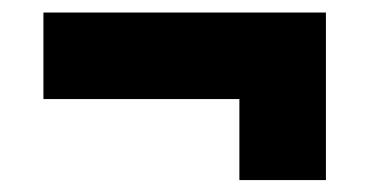

<svg xmlns="http://www.w3.org/2000/svg" viewBox="-20 -462 604 314"><path d="M513 -441.5V-167.5H371.5V-300H51V-441.5ZM444 -371H113H444V-230.5Z"/></svg>

Font: Tourney Thin Black
Style: Regular
Weight: 900
Version: Version 1.015